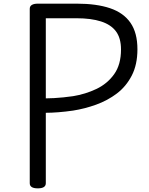

<svg xmlns="http://www.w3.org/2000/svg" viewBox="-20 -1018 817 1052"><path d="M187 14Q143 14 143 -14V-970Q143 -984 154.5 -991Q166 -998 188 -998H400Q509 -998 583 -973Q657 -948 695 -893Q733 -838 733 -748Q733 -664 702 -604Q671 -544 620 -505.5Q569 -467 506.5 -444.5Q444 -422 380 -412Q338 -406 300 -403Q262 -400 231 -400V-14Q231 0 220 7Q209 14 187 14ZM231 -479Q252 -479 276.5 -480.5Q301 -482 327 -484.5Q353 -487 380 -491Q448 -502 508 -530.5Q568 -559 605.5 -611.5Q643 -664 643 -747Q643 -809 615.5 -846Q588 -883 533.5 -900.5Q479 -918 400 -918H231Z"/></svg>

Font: Playwrite NG Modern
Style: Regular
Weight: 400
Designer: Veronika Burian, José Scaglione
Foundry: TypeTogether
Version: Version 1.002